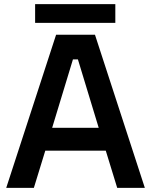

<svg xmlns="http://www.w3.org/2000/svg" viewBox="-20 -904 727 924"><path d="M149 -794V-884H535V-794ZM10 0 250 -737H437L677 0H544L489 -179H198L143 0ZM231 -289H455L355 -618H331Z"/></svg>

Font: Tomorrow Medium
Style: Regular
Weight: 500
Designer: Tony de Marco, Monica Rizzolli
Foundry: Just in Type
Version: Version 2.002